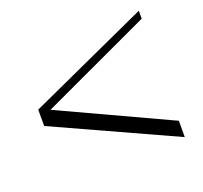

<svg xmlns="http://www.w3.org/2000/svg" viewBox="-97 -626 795 751"><g transform="rotate(-20 300.0 -251.0)"><path d="M551 -514V-481L94 -268L551 -56V12L49 -217V-285Z"/></g></svg>

Font: Justus
Style: Roman
Weight: 500
Version: Version 001.001